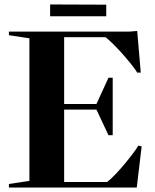

<svg xmlns="http://www.w3.org/2000/svg" viewBox="-20 -842 696 862"><path d="M112 -30 20 -16V0H594L616 -185L601 -188C583 -157 504 -57 461 -25H268V-350H413L467 -235H486V-493H467L413 -375H268V-675H454C500 -639 579 -546 596 -516H612L596 -703L560 -700H20V-684L112 -670ZM205 -822V-769H457V-821Z"/></svg>

Font: Mazius Display
Style: Bold
Weight: 700
Designer: Alberto Casagrande & Collletttivo
Foundry: Collletttivo
Version: Version 2.000;Glyphs 3.2 (3221)